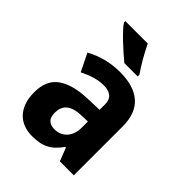

<svg xmlns="http://www.w3.org/2000/svg" viewBox="-219 -884 1011 1011"><g transform="rotate(45 287.0 -378.0)"><path d="M395 0 366.2 -74.2H361.8Q345.7 -52.2 329.6 -36.4Q313.5 -20.5 294.4 -10.3Q275.4 0 251.7 4.9Q228 9.8 196.8 9.8Q163.6 9.8 135.3 -0.7Q106.9 -11.2 86.2 -32.5Q65.4 -53.7 53.7 -86.2Q42 -118.7 42 -163.1Q42 -250 97.7 -291.3Q153.3 -332.5 264.2 -336.9L351.1 -339.8V-380.9Q351.1 -414.6 331.5 -430.7Q312 -446.8 276.9 -446.8Q241.7 -446.8 208.3 -436.5Q174.8 -426.3 141.1 -409.2L92.8 -507.8Q133.8 -530.8 183.6 -543.9Q233.4 -557.1 288.1 -557.1Q390.1 -557.1 444.6 -509.3Q499 -461.4 499 -363.8V0ZM351.1 -252.9 301.8 -251Q272 -250 251.5 -243.2Q231 -236.3 218.5 -224.9Q206.1 -213.4 200.4 -197.5Q194.8 -181.6 194.8 -162.1Q194.8 -127.9 211.4 -113.5Q228 -99.1 254.9 -99.1Q275.4 -99.1 293 -106.2Q310.5 -113.3 323.5 -127.2Q336.4 -141.1 343.8 -161.4Q351.1 -181.6 351.1 -208ZM269.5 -606Q252.9 -619.6 229.7 -639.9Q206.5 -660.2 184.1 -681.6Q161.6 -703.1 143.1 -722.9Q124.5 -742.7 116.7 -755.9V-766.1H283.7Q291.5 -749.5 302 -729.7Q312.5 -710 323.7 -690.2Q335 -670.4 346.7 -651.9Q358.4 -633.3 368.7 -619.1V-606Z"/></g></svg>

Font: Droid Sans
Style: Bold
Weight: 700
Foundry: Ascender Corporation
Version: Version 1.00 build 112